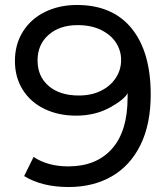

<svg xmlns="http://www.w3.org/2000/svg" viewBox="-20 -736 666 772"><path d="M586 -356Q586 -237 545 -153.5Q504 -70 429.5 -27Q355 16 256 16Q149 16 77 -28L115 -105Q172 -67 255 -67Q367 -67 430 -137.5Q493 -208 493 -344Q493 -370 494 -363Q482 -337 422.5 -304Q363 -271 286 -271Q215 -271 159 -298Q103 -325 71.5 -375Q40 -425 40 -491Q40 -558 72.5 -609.5Q105 -661 162 -688.5Q219 -716 289 -716Q433 -716 509.5 -621.5Q586 -527 586 -356ZM467 -495Q467 -532 447 -563.5Q427 -595 387.5 -615Q348 -635 292 -635Q220 -635 175.5 -596Q131 -557 131 -493Q131 -429 175.5 -390.5Q220 -352 297 -352Q348 -352 386 -371Q424 -390 445.5 -422.5Q467 -455 467 -495Z"/></svg>

Font: AtCorfu Sans
Style: AtCorfu Sans Regular
Weight: 400
Designer: Kostas Teopoulos
Foundry: Kostas Teopoulos
Version: Version 1.00 July 8, 2025, initial release